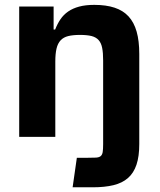

<svg xmlns="http://www.w3.org/2000/svg" viewBox="-20 -573 671 804"><path d="M60.4 -545.5H204.5V-449.2H210.9Q220.2 -473 233.1 -492.2Q246.1 -511.4 265.3 -524.7Q284.4 -538 311.3 -545.3Q338.1 -552.6 375 -552.6Q424.4 -552.6 459.9 -540.8Q495.4 -529.1 518.3 -504.3Q541.2 -479.4 552.2 -440.5Q563.2 -401.6 563.2 -347.3V30.2Q563.2 82 551.5 116.8Q539.8 151.6 515.8 172.6Q491.8 193.5 455.1 202.4Q418.3 211.3 368.3 211.3H284.1L301.8 87.7H346.9Q368.6 87.7 381.6 87Q394.5 86.3 401.3 81Q408 75.6 410 63.9Q411.9 52.2 411.9 30.2V-320.3Q411.9 -351.9 407.8 -372.5Q403.8 -393.1 392.9 -405.2Q382.1 -417.3 363.3 -422.1Q344.5 -426.8 315 -426.8Q285.5 -426.8 265.6 -421.9Q245.7 -416.9 233.8 -404.1Q221.9 -391.3 216.8 -369.9Q211.6 -348.4 211.6 -315.3V0H60.4Z"/></svg>

Font: Cannonade
Style: Bold
Weight: 700
Designer: Rasmus Andersson
Foundry: rsms
Version: Version 3.012;git-f93a4a705